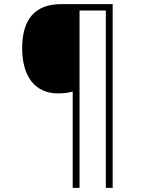

<svg xmlns="http://www.w3.org/2000/svg" viewBox="-20 -780 695 927"><path d="M524 127V-760H275C150 -760 87 -688 87 -547C87 -415 146 -329 260 -329C288 -329 309 -332 331 -338V127H364V-729H491V127Z"/></svg>

Font: Noto Sans Sinhala ExtraLight
Style: Regular
Weight: 200
Designer: Jelle Bosma - Monotype Design Team
Foundry: Monotype Imaging Inc.
Version: Version 2.006